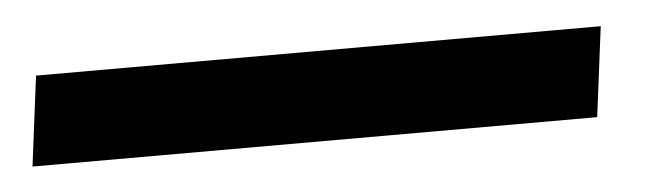

<svg xmlns="http://www.w3.org/2000/svg" viewBox="-29 15 573 168"><g transform="rotate(-5 257.5 98.5)"><path d="M-5 138H491L501 59H5Z"/></g></svg>

Font: Falling Sky
Style: MedObl
Weight: 500
Designer: Paul D. Hunt
Foundry: Adobe Systems Incorporated
Version: Version 1.02